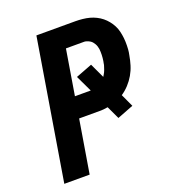

<svg xmlns="http://www.w3.org/2000/svg" viewBox="-133 -841 866 947"><g transform="rotate(-20 300.0 -367.5)"><path d="M43 0 164 -735H369Q387 -735 406 -733Q425 -731 442 -726.5Q459 -722 475 -714Q491 -706 504 -695.5Q517 -685 528 -671.5Q539 -658 547 -642.5Q555 -627 559 -610Q563 -593 565 -575Q567 -557 566.5 -535Q566 -513 564 -501L561 -485Q557 -461 549.5 -436.5Q542 -412 529 -389.5Q516 -367 498 -347.5Q480 -328 459 -314L490 -247L405 -214L373 -282Q361 -280 352 -279Q343 -278 337 -278H222L176 0ZM240 -388H323L282 -474L368 -507L404 -430Q407 -435 410 -440Q413 -445 415.5 -450Q418 -455 420 -461Q422 -467 424 -473Q426 -479 427.5 -484Q429 -489 429 -493L431 -503Q432 -511 433 -519Q434 -527 434 -534.5Q434 -542 434 -550Q434 -558 433 -565.5Q432 -573 429.5 -580.5Q427 -588 423.5 -594Q420 -600 415.5 -605.5Q411 -611 404.5 -615Q398 -619 389.5 -622Q381 -625 376 -625H279Z"/></g></svg>

Font: Iosevka Aile Extrabold Oblique
Style: Regular
Weight: 800
Italic angle: -9°
Designer: Belleve Invis
Foundry: Belleve Invis
Version: Version 31.1.0; ttfautohint (v1.8.4)